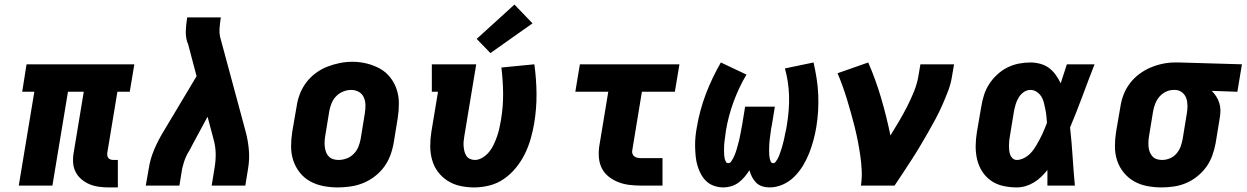

<svg xmlns="http://www.w3.org/2000/svg" viewBox="-20 -811 5447 839"><path d="M456 8Q434 8 412 5Q390 2 371 -6Q352 -14 336 -27.5Q320 -41 310.5 -59.5Q301 -78 299.5 -100Q298 -122 302 -144L346 -410H277L209 0H62L130 -410H77L96 -530H567L547 -410H493L449 -144Q448 -137 449 -131Q450 -125 453.5 -120.5Q457 -116 463 -114Q469 -112 476 -112H495V8Z M617 0 630 -74Q636 -115 653 -155.5Q670 -196 693 -234L839 -478L802 -618Q801 -621 800 -623Q799 -625 798 -628Q798 -628 798 -628Q798 -628 798 -628Q798 -628 798 -628Q798 -628 798 -628Q791 -651 792 -676.5Q793 -702 797 -728L798 -735H945L944 -728Q941 -708 939.5 -688Q938 -668 942 -649L1054 -234Q1064 -196 1067.5 -155.5Q1071 -115 1064 -74L1052 0H905L917 -74Q923 -107 922.5 -139.5Q922 -172 913 -203L887 -301L819 -175Q813 -162 805.5 -150Q798 -138 792.5 -125.5Q787 -113 783 -100Q779 -87 776 -74L764 0Z M1456 8Q1424 8 1393 2Q1362 -4 1335.5 -18.5Q1309 -33 1290 -57Q1271 -81 1261.5 -110Q1252 -139 1252 -171Q1252 -203 1257 -235L1276 -345Q1280 -373 1290 -399.5Q1300 -426 1317.5 -449.5Q1335 -473 1359 -491Q1383 -509 1410 -519.5Q1437 -530 1464.5 -535.5Q1492 -541 1520 -541Q1552 -541 1582.5 -533.5Q1613 -526 1639.5 -511.5Q1666 -497 1685 -473Q1704 -449 1713.5 -420Q1723 -391 1723 -359Q1723 -327 1718 -295L1700 -185Q1695 -157 1685 -130.5Q1675 -104 1657.5 -80.5Q1640 -57 1616 -39Q1592 -21 1565.5 -10.5Q1539 0 1511 4Q1483 8 1456 8ZM1459 -112Q1477 -112 1494.5 -118.5Q1512 -125 1525.5 -138.5Q1539 -152 1546 -169.5Q1553 -187 1556 -204L1574 -314Q1577 -333 1577 -351Q1577 -369 1570 -385Q1563 -401 1548 -409.5Q1533 -418 1514 -418Q1497 -418 1479.5 -411Q1462 -404 1449 -390.5Q1436 -377 1429 -360Q1422 -343 1419 -326L1401 -216Q1399 -204 1398.5 -191.5Q1398 -179 1399.5 -167.5Q1401 -156 1405 -145.5Q1409 -135 1417 -127Q1425 -119 1436 -115.5Q1447 -112 1459 -112Z M2052 8Q2021 8 1991 1.5Q1961 -5 1936 -21Q1911 -37 1893.5 -60.5Q1876 -84 1868 -113Q1860 -142 1860 -173Q1860 -204 1865 -235L1894 -410H1867V-530H2061L2009 -216Q2007 -204 2006 -193Q2005 -182 2006 -171Q2007 -160 2009.5 -149.5Q2012 -139 2018 -130Q2024 -121 2034 -116.5Q2044 -112 2055 -112Q2072 -112 2089 -122.5Q2106 -133 2118 -148Q2130 -163 2138 -180.5Q2146 -198 2152 -215Q2158 -232 2162 -250Q2166 -268 2169 -286Q2179 -345 2178.5 -402Q2178 -459 2171 -516L2315 -530Q2324 -465 2324.5 -400.5Q2325 -336 2314 -270Q2308 -236 2298.5 -203Q2289 -170 2273.5 -138.5Q2258 -107 2235 -78.5Q2212 -50 2182.5 -29.5Q2153 -9 2119 -0.5Q2085 8 2052 8ZM2123 -579 2063 -641 2228 -791 2307 -709Z M2782 0Q2756 0 2730.5 -3Q2705 -6 2682 -15Q2659 -24 2640 -39Q2621 -54 2610 -75.5Q2599 -97 2597 -123Q2595 -149 2599 -174L2638 -410H2494L2514 -530H2949L2929 -410H2785L2743 -155Q2741 -147 2743.5 -139.5Q2746 -132 2752 -127.5Q2758 -123 2766 -121.5Q2774 -120 2782 -120H2875V0Z M3141 8Q3120 8 3100 1Q3080 -6 3066 -19.5Q3052 -33 3042.5 -51Q3033 -69 3027.5 -88Q3022 -107 3020 -127.5Q3018 -148 3017.5 -169.5Q3017 -191 3019 -212.5Q3021 -234 3025 -255Q3031 -291 3041 -328Q3051 -365 3064.5 -400.5Q3078 -436 3094.5 -470.5Q3111 -505 3130 -538L3242 -485Q3225 -457 3211 -427Q3197 -397 3185.5 -366Q3174 -335 3165.5 -302.5Q3157 -270 3152 -239Q3151 -231 3150 -223.5Q3149 -216 3148 -208.5Q3147 -201 3146 -193.5Q3145 -186 3144.5 -178.5Q3144 -171 3144 -163.5Q3144 -156 3144 -148.5Q3144 -141 3144.5 -133.5Q3145 -126 3146.5 -119Q3148 -112 3151.5 -105Q3155 -98 3162 -98Q3170 -98 3175 -105Q3180 -112 3183.5 -119Q3187 -126 3190 -133Q3193 -140 3195.5 -147.5Q3198 -155 3200 -162Q3202 -169 3204 -176.5Q3206 -184 3208 -191.5Q3210 -199 3211.5 -206Q3213 -213 3214.5 -220.5Q3216 -228 3217.5 -235.5Q3219 -243 3220 -250.5Q3221 -258 3223 -265L3236 -345H3366L3353 -265Q3351 -258 3350 -250.5Q3349 -243 3348 -235.5Q3347 -228 3346 -220.5Q3345 -213 3344 -206Q3343 -199 3342.5 -191.5Q3342 -184 3341.5 -176.5Q3341 -169 3341 -161.5Q3341 -154 3341 -147Q3341 -140 3341.5 -133Q3342 -126 3343.5 -119Q3345 -112 3348 -105Q3351 -98 3358 -98Q3365 -98 3369.5 -104Q3374 -110 3377.5 -116Q3381 -122 3383.5 -128Q3386 -134 3388 -140.5Q3390 -147 3392.5 -153.5Q3395 -160 3396.5 -166Q3398 -172 3400 -178.5Q3402 -185 3403.5 -191.5Q3405 -198 3406.5 -204.5Q3408 -211 3409 -217Q3410 -223 3411.5 -229.5Q3413 -236 3414.5 -242.5Q3416 -249 3417 -255.5Q3418 -262 3419 -268Q3424 -299 3426.5 -330.5Q3429 -362 3428 -393Q3427 -424 3422.5 -453.5Q3418 -483 3410 -512L3535 -538Q3543 -503 3548.5 -468Q3554 -433 3555.5 -397.5Q3557 -362 3555 -327Q3553 -292 3547 -255Q3542 -226 3534.5 -198Q3527 -170 3516 -142Q3505 -114 3489 -87.5Q3473 -61 3451 -39Q3429 -17 3400.5 -4.5Q3372 8 3343 8Q3326 8 3310.5 3Q3295 -2 3284 -13Q3273 -24 3266 -38Q3259 -52 3255 -67Q3245 -52 3233.5 -38Q3222 -24 3207 -13Q3192 -2 3175 3Q3158 8 3141 8Z M3742 0Q3747 -32 3745.5 -65Q3744 -98 3739.5 -129.5Q3735 -161 3729 -192Q3723 -223 3715.5 -253.5Q3708 -284 3699.5 -314Q3691 -344 3682 -374Q3673 -404 3662.5 -433Q3652 -462 3640 -491L3774 -538Q3807 -462 3830.5 -382Q3854 -302 3871 -219Q3890 -250 3908.5 -281Q3927 -312 3943.5 -344.5Q3960 -377 3973.5 -410Q3987 -443 3993 -477L4002 -530H4149L4140 -477Q4135 -445 4123 -413.5Q4111 -382 4097.5 -351.5Q4084 -321 4068 -291Q4052 -261 4035 -231.5Q4018 -202 4000.5 -172.5Q3983 -143 3964.5 -114.5Q3946 -86 3927 -57Q3908 -28 3889 0Z M4423 8Q4393 8 4363.5 1.5Q4334 -5 4310.5 -21.5Q4287 -38 4271.5 -62.5Q4256 -87 4249.5 -115.5Q4243 -144 4243.5 -174.5Q4244 -205 4249 -235L4268 -345Q4272 -371 4280 -396Q4288 -421 4302.5 -443.5Q4317 -466 4337.5 -485Q4358 -504 4382 -516Q4406 -528 4431.5 -533Q4457 -538 4483 -538Q4505 -538 4526.5 -532Q4548 -526 4564.5 -513.5Q4581 -501 4593.5 -483.5Q4606 -466 4615 -447Q4622 -468 4628.5 -488.5Q4635 -509 4642 -530H4763Q4736 -461 4710.5 -392Q4685 -323 4656 -254Q4663 -191 4667 -127.5Q4671 -64 4677 0H4557Q4557 -17 4557 -34Q4557 -51 4557 -68Q4544 -52 4529.5 -38Q4515 -24 4497.5 -13.5Q4480 -3 4461 2.5Q4442 8 4423 8ZM4423 -112Q4436 -112 4449 -117.5Q4462 -123 4473 -132Q4484 -141 4492.5 -152Q4501 -163 4508 -175Q4515 -187 4521.5 -199Q4528 -211 4534 -223.5Q4540 -236 4545 -249Q4550 -262 4555 -274Q4554 -289 4552.5 -304Q4551 -319 4548 -333.5Q4545 -348 4541.5 -362.5Q4538 -377 4530.5 -389Q4523 -401 4510.5 -409.5Q4498 -418 4483 -418Q4467 -418 4453.5 -408.5Q4440 -399 4431.5 -385Q4423 -371 4418.5 -356Q4414 -341 4411 -326L4393 -216Q4391 -205 4390 -195Q4389 -185 4389 -174.5Q4389 -164 4390 -154Q4391 -144 4394.5 -134.5Q4398 -125 4405.5 -118.5Q4413 -112 4423 -112Z M5056 8Q5024 8 4992.5 2Q4961 -4 4935 -19Q4909 -34 4890 -57.5Q4871 -81 4861.5 -110Q4852 -139 4852 -171Q4852 -203 4857 -235L4876 -345Q4880 -372 4890 -398Q4900 -424 4917.5 -447Q4935 -470 4958.5 -487.5Q4982 -505 5008 -516Q5034 -527 5061 -532.5Q5088 -538 5115 -538Q5120 -538 5124 -538Q5128 -538 5133 -538L5407 -530L5387 -410L5275 -414Q5286 -403 5294.5 -390Q5303 -377 5308 -361Q5313 -345 5313 -328.5Q5313 -312 5310 -295L5292 -185Q5287 -158 5277.5 -131.5Q5268 -105 5251.5 -82Q5235 -59 5212 -40.5Q5189 -22 5163 -11Q5137 0 5109.5 4Q5082 8 5056 8ZM5058 -112Q5058 -112 5058 -112Q5058 -112 5058 -112Q5075 -112 5092 -119Q5109 -126 5121 -140Q5133 -154 5139 -170.5Q5145 -187 5148 -204L5166 -314Q5169 -331 5169 -348.5Q5169 -366 5164 -381Q5159 -396 5146.5 -406.5Q5134 -417 5117 -418H5113Q5112 -418 5110.5 -418Q5109 -418 5108 -418Q5091 -418 5074.5 -410Q5058 -402 5046.5 -388.5Q5035 -375 5028.5 -358.5Q5022 -342 5019 -326L5001 -216Q4999 -204 4998.5 -192Q4998 -180 4999 -168.5Q5000 -157 5004.5 -146Q5009 -135 5016.5 -127Q5024 -119 5035 -115.5Q5046 -112 5058 -112Z"/></svg>

Font: Iosevka Curly Slab HvEx
Style: Italic
Weight: 900
Width: 7
Italic angle: -9°
Monospace: yes
Designer: Belleve Invis
Foundry: Belleve Invis
Version: Version 11.1.0; ttfautohint (v1.8.3)